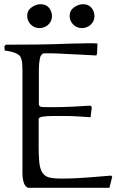

<svg xmlns="http://www.w3.org/2000/svg" viewBox="-20 -894 558 914"><path d="M411.1 -335.9Q382.3 -337.9 352.1 -339.8Q321.8 -341.8 293 -341.8Q264.2 -341.8 234.1 -341.8Q204.1 -341.8 184.1 -338.9Q164.1 -335.9 164.1 -327.1V-188Q164.1 -160.2 166.5 -127.7Q168.9 -95.2 179.2 -76.2Q190.4 -57.1 209.7 -50.5Q229 -43.9 274.9 -43.9Q293 -43.9 309.1 -44.4Q325.2 -44.9 348.1 -45.9Q371.1 -46.9 409.7 -50Q448.2 -53.2 508.8 -58.1L514.2 -53.2L501 0H112.8Q97.7 -7.8 92.3 -26.9Q86.9 -45.9 86.9 -65.9V-558.1Q86.9 -569.3 85.9 -588.1Q85 -606.9 78.1 -622.1Q74.2 -631.8 55.7 -640.4Q37.1 -648.9 2 -653.8L1 -673.8L7.8 -681.2L155.8 -682.1Q190.9 -682.1 233.9 -683.6Q276.9 -685.1 319.8 -686.5Q362.8 -688 397.9 -688Q412.1 -688 423.1 -688Q434.1 -688 443.8 -687L441.9 -637.2L438 -629.9Q412.1 -631.8 377.4 -633.3Q342.8 -634.8 309.8 -636.5Q276.9 -638.2 254.4 -639.2Q231.9 -640.1 229 -640.1H189Q173.8 -637.2 169.4 -613.5Q165 -589.8 165 -564V-397.9Q165 -384.8 184.1 -384.3Q203.1 -383.8 231 -383.8Q271 -383.8 321 -386Q371.1 -388.2 411.1 -391.1L417 -383.8ZM429.7 -816.4Q428.7 -791.5 411.1 -775.9Q393.6 -760.3 369.6 -760.3Q345.7 -760.3 328.6 -777.3Q311.5 -794.4 311.5 -818.4Q311.5 -844.2 332.5 -859.1Q353.5 -874 375.5 -874Q401.4 -874 415.5 -856.7Q429.7 -839.4 429.7 -816.4ZM227.5 -816.4Q226.6 -791.5 209 -775.9Q191.4 -760.3 167.5 -760.3Q143.6 -760.3 126.5 -777.3Q109.4 -794.4 109.4 -818.4Q109.4 -844.2 130.4 -859.1Q151.4 -874 173.3 -874Q199.2 -874 213.4 -856.7Q227.5 -839.4 227.5 -816.4Z"/></svg>

Font: Aref Ruqaa
Style: Regular
Weight: 400
Designer: Abdullah Aref
Version: Version 1.002